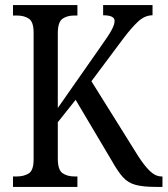

<svg xmlns="http://www.w3.org/2000/svg" viewBox="-20 -734 658 754"><path d="M31 0V-41H45Q74 -41 93 -53Q112 -65 112 -108V-606Q112 -648 93.5 -660.5Q75 -673 47 -673H31V-714H284V-673H271Q243 -673 225 -660Q207 -647 207 -603V-310L379 -556Q407 -595 418.5 -616.5Q430 -638 430 -652Q430 -674 385 -674V-714H579V-674Q549 -674 522.5 -649.5Q496 -625 463 -581L339 -415L522 -122Q547 -83 569 -62Q591 -41 615 -41H618V0H593Q542 0 512.5 -8Q483 -16 463 -38Q443 -60 420 -101L277 -342L207 -254V-111Q207 -67 225.5 -54Q244 -41 273 -41H284V0Z"/></svg>

Font: Noto Serif Condensed
Style: Regular
Weight: 400
Width: 3
Designer: Monotype Design Team
Foundry: Monotype Imaging Inc.
Version: Version 2.013; ttfautohint (v1.8.4.7-5d5b)